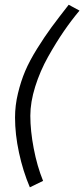

<svg xmlns="http://www.w3.org/2000/svg" viewBox="-20 -759 358 816"><path d="M272 -738.8 317.9 -713.9Q283.7 -673.3 251 -625.7Q218.3 -578.1 184.3 -517.6Q150.4 -457 129.6 -390.9Q108.9 -324.7 108.9 -267.1Q108.9 -203.6 123.3 -128.2Q137.7 -52.7 163.1 9.8L106.9 37.1Q77.6 -31.7 60.8 -109.9Q43.9 -188 43.9 -259.8Q43.9 -311 56.4 -362.5Q68.8 -414.1 87.2 -457.3Q105.5 -500.5 137.9 -552.5Q170.4 -604.5 199.2 -643.6Q228 -682.6 272 -738.8Z"/></svg>

Font: Rawline
Style: Italic
Weight: 400
Italic angle: -12°
Designer: Matt McInerney, Pablo Impallari, Rodrigo Fuenzalida
Foundry: Matt McInerney, Pablo Impallari, Rodrigo Fuenzalida
Version: Version 4.020;PS 004.020;hotconv 1.0.88;makeotf.lib2.5.64775